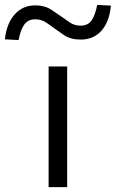

<svg xmlns="http://www.w3.org/2000/svg" viewBox="-80 -766 474 786"><path d="M119 0V-494H195V0ZM-4 -602 -60 -605Q-53 -670 -20 -707Q13 -744 64 -744Q103 -744 129.5 -726.5Q156 -709 173 -697Q185 -689 204.5 -675Q224 -661 250 -661Q279 -661 294 -681Q309 -701 318 -746L374 -743Q368 -677 335.5 -640.5Q303 -604 251 -604Q209 -604 182.5 -622Q156 -640 141 -651Q128 -661 108.5 -674Q89 -687 64 -687Q36 -687 20.5 -667Q5 -647 -4 -602Z"/></svg>

Font: Nunito Sans 7pt Expanded Light
Style: Regular
Weight: 300
Width: 7
Designer: Vernon Adams
Foundry: Vernon Adams
Version: Version 3.101;gftools[0.9.27]